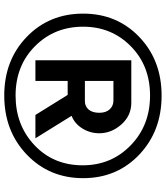

<svg xmlns="http://www.w3.org/2000/svg" viewBox="40 -794 762 881"><g transform="rotate(90 420.5 -354.0)"><path d="M43 -355Q43 -510 150 -612.5Q257 -715 419 -715Q582 -715 690 -612.5Q798 -510 798 -355Q798 -200 690 -96.5Q582 7 419 7Q257 7 150 -96Q43 -199 43 -355ZM739 -353Q739 -484 647.5 -573Q556 -662 419 -662Q282 -662 192.5 -573.5Q103 -485 103 -355Q103 -223 192.5 -134Q282 -45 419 -45Q555 -45 647 -132Q739 -219 739 -353ZM257 -576H452Q511 -576 551.5 -530.5Q592 -485 592 -429Q592 -387 570 -351.5Q548 -316 512 -302L615 -136H508L416 -284H352V-136H257ZM444 -363Q469 -363 483.5 -380.5Q498 -398 498 -429Q498 -460 482 -477Q466 -494 442 -494H352V-363Z"/></g></svg>

Font: Raleway-v4020
Style: Bold
Weight: 700
Designer: Matt McInerney, Pablo Impallari, Rodrigo Fuenzalida
Foundry: Matt McInerney, Pablo Impallari, Rodrigo Fuenzalida
Version: Version 4.020;PS 004.020;hotconv 1.0.88;makeotf.lib2.5.64775